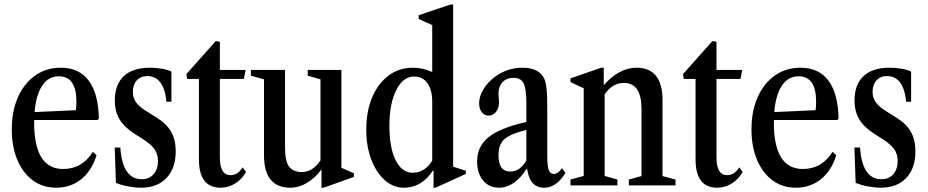

<svg xmlns="http://www.w3.org/2000/svg" viewBox="-20 -842 4214 872"><path d="M235.5 10.5Q174.5 10.5 129.2 -22.8Q84 -56 58.8 -115.8Q33.5 -175.5 33.5 -254Q33.5 -337.5 61.5 -400.5Q89.5 -463.5 139.8 -499Q190 -534.5 256 -534.5Q339 -534.5 383 -475.8Q427 -417 429 -303.5L423.5 -297H135.5Q135 -292 135 -286.5Q135 -74.5 266.5 -74.5Q353.5 -74.5 401.5 -152.5L418.5 -137Q397 -67 349 -28.2Q301 10.5 235.5 10.5ZM247 -495.5Q200 -495.5 171.8 -453.2Q143.5 -411 137 -333L324.5 -341.5Q327 -353 327 -380.5Q327 -495.5 247 -495.5Z M621 10.5Q594 10.5 562 4.5Q530 -1.5 506.5 -11.5L501 -172H526.5Q536 -28 624 -28Q657.5 -28 677.5 -50.8Q697.5 -73.5 697.5 -110.5Q697.5 -141 682.5 -163.2Q667.5 -185.5 630.5 -209.5L595.5 -231.5Q545.5 -263 523.5 -299Q501.5 -335 501.5 -386Q501.5 -458 542.2 -496.2Q583 -534.5 660 -534.5Q689 -534.5 715.8 -529.8Q742.5 -525 758.5 -517V-380H736Q724.5 -496.5 648.5 -496.5Q619 -496.5 601.2 -477Q583.5 -457.5 583.5 -425Q583.5 -396.5 599.2 -375.5Q615 -354.5 653 -332L689.5 -309Q736 -280.5 757 -244.2Q778 -208 778 -154.5Q778 -78 736.2 -33.8Q694.5 10.5 621 10.5Z M982 10.5Q883.5 10.5 883.5 -118V-483.5H830L826.5 -505.5L960 -655.5L978.5 -652.5V-524.5H1095.5L1087.5 -483.5H978.5V-128Q978.5 -46.5 1026.5 -46.5Q1060 -46.5 1082 -82L1097.5 -61Q1078.5 -27.5 1047.8 -8.5Q1017 10.5 982 10.5Z M1298.5 10.5Q1179 10.5 1179 -137.5V-481.5L1119.5 -498.5V-524.5H1274.5V-175.5Q1274.5 -109 1293.2 -84.8Q1312 -60.5 1351.5 -60.5Q1374 -60.5 1395.8 -73.2Q1417.5 -86 1435.5 -113.5V-481.5L1377.5 -498.5V-524.5H1530.5V-80L1587 -55V-38.5L1450 10.5H1440V-72.5Q1411 -33.5 1374.2 -11.5Q1337.5 10.5 1298.5 10.5Z M1814.5 10.5Q1766 10.5 1727.2 -24Q1688.5 -58.5 1666 -118.2Q1643.5 -178 1643.5 -253.5Q1643.5 -336.5 1670.2 -399.8Q1697 -463 1744.8 -498.8Q1792.5 -534.5 1855 -534.5Q1899.5 -534.5 1943 -515V-728L1881.5 -756V-773L2026 -821.5H2038V-85L2095.5 -66.5V-52L1958 10.5H1949V-65L1945.5 -66.5Q1895 10.5 1814.5 10.5ZM1854.5 -57.5Q1882.5 -57.5 1905.8 -72.5Q1929 -87.5 1943 -113V-380Q1943 -434 1921.2 -464.2Q1899.5 -494.5 1860.5 -494.5Q1810.5 -494.5 1779.5 -432.8Q1748.5 -371 1748.5 -269.5Q1748.5 -171.5 1776.8 -114.5Q1805 -57.5 1854.5 -57.5Z M2246 10.5Q2201 10.5 2174 -22.2Q2147 -55 2147 -109Q2147 -177.5 2199 -219.2Q2251 -261 2370.5 -288V-374.5Q2370.5 -439 2358 -463.8Q2345.5 -488.5 2313 -488.5Q2281.5 -488.5 2262.8 -469.2Q2244 -450 2244 -417Q2244 -407 2245.2 -397Q2246.5 -387 2246.5 -378Q2246.5 -351.5 2233 -334.2Q2219.5 -317 2199 -317Q2180 -317 2168 -332.5Q2156 -348 2156 -373Q2156 -405 2176.5 -438.2Q2197 -471.5 2232 -496Q2286 -534.5 2353.5 -534.5Q2428.5 -534.5 2452.5 -483.5Q2459.5 -465.5 2462.5 -438.5Q2465.5 -411.5 2465.5 -352.5V-135.5Q2465.5 -88.5 2472 -70.2Q2478.5 -52 2495 -52Q2514.5 -52 2532.5 -78.5L2548 -56.5Q2507 10.5 2451.5 10.5Q2385.5 10.5 2374 -75H2371Q2346 -34 2313.8 -11.8Q2281.5 10.5 2246 10.5ZM2296.5 -63Q2342.5 -63 2370.5 -113.5V-252Q2297.5 -234 2270.8 -209.8Q2244 -185.5 2244 -138Q2244 -63 2296.5 -63Z M2571 0V-26.5L2631 -43V-441L2571 -469V-486L2710.5 -534.5H2722V-454.5Q2753.5 -492 2791.8 -513.2Q2830 -534.5 2870.5 -534.5Q2989 -534.5 2989 -387V-42.5L3048 -26.5V0H2836V-26.5L2893.5 -42.5V-347Q2893.5 -465.5 2813 -465.5Q2762 -465.5 2726 -413.5V-43L2784 -26.5V0Z M3237.5 10.5Q3139 10.5 3139 -118V-483.5H3085.5L3082 -505.5L3215.5 -655.5L3234 -652.5V-524.5H3351L3343 -483.5H3234V-128Q3234 -46.5 3282 -46.5Q3315.5 -46.5 3337.5 -82L3353 -61Q3334 -27.5 3303.2 -8.5Q3272.5 10.5 3237.5 10.5Z M3595 10.5Q3534 10.5 3488.8 -22.8Q3443.5 -56 3418.2 -115.8Q3393 -175.5 3393 -254Q3393 -337.5 3421 -400.5Q3449 -463.5 3499.2 -499Q3549.5 -534.5 3615.5 -534.5Q3698.5 -534.5 3742.5 -475.8Q3786.5 -417 3788.5 -303.5L3783 -297H3495Q3494.5 -292 3494.5 -286.5Q3494.5 -74.5 3626 -74.5Q3713 -74.5 3761 -152.5L3778 -137Q3756.5 -67 3708.5 -28.2Q3660.5 10.5 3595 10.5ZM3606.5 -495.5Q3559.5 -495.5 3531.2 -453.2Q3503 -411 3496.5 -333L3684 -341.5Q3686.5 -353 3686.5 -380.5Q3686.5 -495.5 3606.5 -495.5Z M3980.5 10.5Q3953.5 10.5 3921.5 4.5Q3889.5 -1.5 3866 -11.5L3860.5 -172H3886Q3895.5 -28 3983.5 -28Q4017 -28 4037 -50.8Q4057 -73.5 4057 -110.5Q4057 -141 4042 -163.2Q4027 -185.5 3990 -209.5L3955 -231.5Q3905 -263 3883 -299Q3861 -335 3861 -386Q3861 -458 3901.8 -496.2Q3942.5 -534.5 4019.5 -534.5Q4048.5 -534.5 4075.2 -529.8Q4102 -525 4118 -517V-380H4095.5Q4084 -496.5 4008 -496.5Q3978.5 -496.5 3960.8 -477Q3943 -457.5 3943 -425Q3943 -396.5 3958.8 -375.5Q3974.5 -354.5 4012.5 -332L4049 -309Q4095.5 -280.5 4116.5 -244.2Q4137.5 -208 4137.5 -154.5Q4137.5 -78 4095.8 -33.8Q4054 10.5 3980.5 10.5Z"/></svg>

Font: Libre Caslon Condensed Medium
Style: Regular
Weight: 500
Designer: Pablo Impallari, Rodrigo Fuenzalida, Katja Schimmel, Ertekin Erdin
Foundry: Pablo Impallari, Rodrigo Fuenzalida
Version: Version 2.000; ttfautohint (v1.8.4.7-5d5b);gftools[0.9.33]